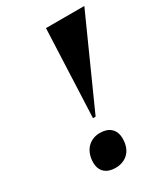

<svg xmlns="http://www.w3.org/2000/svg" viewBox="-180 -798 779 889"><g transform="rotate(-30 209.5 -353.0)"><path d="M194 -244H208L419 -714H214ZM171 8C215 8 266 -18 266 -94C266 -145 233 -169 187 -169C130 -169 92 -127 92 -65C92 -16 124 8 171 8Z"/></g></svg>

Font: Noto Serif Display SemiCondensed Black
Style: Italic
Weight: 900
Width: 4
Italic angle: -12°
Designer: Monotype Design Team
Foundry: Monotype Imaging Inc.
Version: Version 2.009